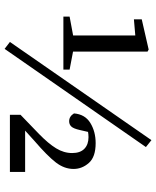

<svg xmlns="http://www.w3.org/2000/svg" viewBox="58 -712 677 833"><g transform="rotate(90 396.5 -295.5)"><path d="M192 23 162 0 588 -614 618 -590ZM64 -572 195 -602 204 -597V-232H134V-544L64 -538ZM198 -275 282 -259V-232H52V-259L138 -275ZM478 0V-46L562 -127Q603 -167 623.5 -200.5Q644 -234 644 -270Q644 -305 625.5 -323Q607 -341 575 -341Q563 -341 549 -338.5Q535 -336 518 -329L556 -355L544 -303Q538 -276 529 -266.5Q520 -257 506 -257Q485 -257 472 -278Q476 -326 513.5 -349Q551 -372 601 -372Q661 -372 687 -342.5Q713 -313 713 -276Q713 -236 685 -199.5Q657 -163 592 -107L508 -31L518 -66H726V0Z"/></g></svg>

Font: Lisu Bosa
Style: Regular
Weight: 400
Designer: David Morse, Annie Olsen, Victor Gaultney, Frank Grießhammer (Latin)
Foundry: SIL International
Version: Version 2.000